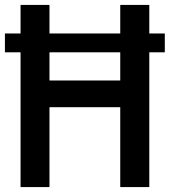

<svg xmlns="http://www.w3.org/2000/svg" viewBox="-21 -760 690 780"><path d="M62.5 0V-740H180V-433H467.5V-740H585.5V0H467.5V-324.5H180V0ZM-1 -547.5V-624H648.5V-547.5Z"/></svg>

Font: Encode Sans Condensed SemiBold
Style: Regular
Weight: 600
Width: 3
Designer: Multiple Designers
Foundry: Impallari Type
Version: Version 3.000; ttfautohint (v1.8.3) -l 8 -r 50 -G 200 -x 14 